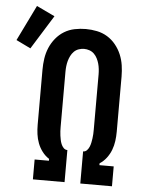

<svg xmlns="http://www.w3.org/2000/svg" viewBox="-135 -878 692 924"><g transform="rotate(5 211.0 -416.5)"><path d="M59 0V-96H128V-105Q109 -117 95 -135.5Q81 -154 73 -175Q65 -196 62 -218.5Q59 -241 59 -264V-530Q59 -557 63 -584Q67 -611 77.5 -636Q88 -661 105.5 -682.5Q123 -704 146 -718Q169 -732 196 -737.5Q223 -743 250 -743Q277 -743 304 -737.5Q331 -732 354 -718Q377 -704 394.5 -682.5Q412 -661 422.5 -636Q433 -611 437 -584Q441 -557 441 -530V-264Q441 -241 438 -218.5Q435 -196 427 -175Q419 -154 405 -135.5Q391 -117 372 -105V-96H441V0H288V-155Q299 -155 306.5 -163Q314 -171 318 -181Q322 -191 324 -201Q326 -211 327.5 -221.5Q329 -232 329.5 -242.5Q330 -253 330 -264V-530Q330 -543 328.5 -556.5Q327 -570 323.5 -582.5Q320 -595 314 -607Q308 -619 298.5 -628.5Q289 -638 276 -642.5Q263 -647 250 -647Q237 -647 224 -642.5Q211 -638 201.5 -628.5Q192 -619 186 -607Q180 -595 176.5 -582.5Q173 -570 171.5 -556.5Q170 -543 170 -530V-264Q170 -253 170.5 -242.5Q171 -232 172.5 -221.5Q174 -211 176 -201Q178 -191 182 -181Q186 -171 193.5 -163Q201 -155 212 -155V0ZM-8 -627 -78 -661 6 -833 94 -791Z"/></g></svg>

Font: Zed Mono
Style: Bold
Weight: 700
Monospace: yes
Designer: Belleve Invis
Foundry: Belleve Invis
Version: Version 1.0.0; ttfautohint (v1.8.4)